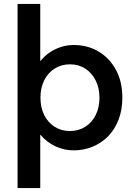

<svg xmlns="http://www.w3.org/2000/svg" viewBox="-20 -750 680 973"><path d="M69 203V-730H184V-441H185Q205 -466 231.5 -484Q258 -502 289 -512Q320 -522 353 -522Q423 -522 478.5 -489.5Q534 -457 567 -397Q600 -337 600 -255Q600 -194 581 -144Q562 -94 528 -59.5Q494 -25 449 -6.5Q404 12 353 12Q305 12 261 -8.5Q217 -29 185 -67H184V203ZM334 -86Q378 -86 412 -107.5Q446 -129 465 -167Q484 -205 484 -255Q484 -304 465 -342Q446 -380 412.5 -402Q379 -424 335 -424Q291 -424 257 -402.5Q223 -381 204 -343Q185 -305 185 -255Q185 -205 204 -167Q223 -129 257 -107.5Q291 -86 334 -86Z"/></svg>

Font: MuseoModerno Thin Medium
Style: Regular
Weight: 500
Version: Version 1.003